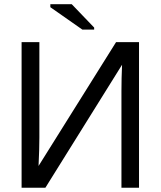

<svg xmlns="http://www.w3.org/2000/svg" viewBox="-20 -887 759 907"><path d="M556.6 -581.1 194.3 0H82V-688H166V-236.8Q166 -209 165 -175.5Q164.1 -142.1 162.1 -103L528.3 -688H636.7V0H553.7V-457Q553.7 -516.6 556.6 -581.1ZM424.8 -756.8V-747.1H369.1L217.8 -853V-867.2H318.8Z"/></svg>

Font: Arimo Nerd Font
Style: Regular
Weight: 400
Designer: Steve Matteson
Foundry: Monotype Imaging Inc.
Version: Version 1.33;Nerd Fonts 3.2.1